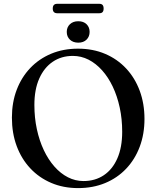

<svg xmlns="http://www.w3.org/2000/svg" viewBox="-20 -971 822 1008"><path d="M389.5 -715.5Q468 -715.5 532 -688.2Q596 -661 642.2 -611.5Q688.5 -562 713.5 -494.5Q738.5 -427 738.5 -346.5Q738.5 -267 713.5 -200.5Q688.5 -134 642.2 -85.2Q596 -36.5 532 -10Q468 16.5 390 16.5Q312.5 16.5 248.8 -10.8Q185 -38 138.8 -87.5Q92.5 -137 67.5 -204.5Q42.5 -272 42.5 -353.5Q42.5 -433 67.5 -499Q92.5 -565 138.5 -613.5Q184.5 -662 248.2 -688.8Q312 -715.5 389.5 -715.5ZM621.5 -279.5Q621.5 -346.5 608.5 -406.5Q595.5 -466.5 572 -516Q548.5 -565.5 516 -601.8Q483.5 -638 444.8 -657.8Q406 -677.5 362.5 -677.5Q302.5 -677.5 257 -646.8Q211.5 -616 186 -558.5Q160.5 -501 160.5 -420Q160.5 -353 173.5 -292.8Q186.5 -232.5 210 -182.8Q233.5 -133 265.8 -96.5Q298 -60 336.8 -40.2Q375.5 -20.5 418.5 -20.5Q479.5 -20.5 525.2 -51.2Q571 -82 596.2 -139.8Q621.5 -197.5 621.5 -279.5ZM391 -747Q363.5 -747 347 -762.8Q330.5 -778.5 330.5 -803.5Q330.5 -828 347 -843.8Q363.5 -859.5 391 -859.5Q418.5 -859.5 434.5 -843.8Q450.5 -828 450.5 -803.5Q450.5 -779 434.5 -763Q418.5 -747 391 -747ZM257 -926Q257 -939 263 -945Q269 -951 280 -951H501.5Q513 -951 518.5 -945Q524 -939 524 -926Q524 -913.5 518.5 -907.5Q513 -901.5 501.5 -901.5H280Q269 -901.5 263 -907.5Q257 -913.5 257 -926Z"/></svg>

Font: Fraunces 48pt
Style: Regular
Weight: 400
Version: Version 1.000;[b76b70a41]